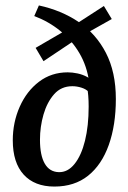

<svg xmlns="http://www.w3.org/2000/svg" viewBox="-20 -673 472 706"><path d="M180 13Q107 13 67 -31Q27 -75 27 -157Q27 -223 52.5 -280.5Q78 -338 123.5 -372.5Q169 -407 229 -407Q246 -407 265 -403Q284 -399 300.5 -390Q317 -381 324 -366L306 -335Q297 -345 280 -350.5Q263 -356 246 -356Q205 -356 179 -326.5Q153 -297 140 -252Q127 -207 127 -159Q127 -102 144.5 -71.5Q162 -41 196 -40Q229 -39 254 -70Q279 -101 292.5 -155.5Q306 -210 306 -281Q306 -303 304.5 -321Q303 -339 300 -355L308 -370Q300 -430 272 -477.5Q244 -525 201.5 -559.5Q159 -594 106 -614L123 -653Q206 -635 269.5 -592Q333 -549 369.5 -478.5Q406 -408 406 -309Q406 -213 380 -140Q354 -67 304 -27Q254 13 180 13ZM140 -448 111 -497 240 -572 362 -651 391 -603 270 -535Z"/></svg>

Font: Yrsa Medium
Style: Italic
Weight: 500
Italic angle: -7.10001°
Designer: Anna Giedrys (Yrsa+Rasa design), David Brezina (Yrsa art-direction, Rasa art-direction, design)
Foundry: Rosetta Type Foundry
Version: Version 2.004